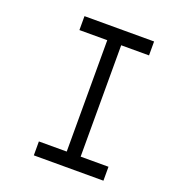

<svg xmlns="http://www.w3.org/2000/svg" viewBox="-117 -717 735 810"><g transform="rotate(20 250.0 -312.5)"><path d="M437.5 0V-62.5H312.5Q312.5 -62.5 312.5 -562.5H437.5V-625H125V-562.5H250Q250 -562.5 250 -62.5H125V0Z"/></g></svg>

Font: UnifontExMono
Style: Regular
Weight: 500
Version: Version 15.0.06